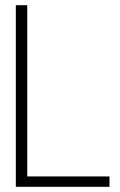

<svg xmlns="http://www.w3.org/2000/svg" viewBox="-20 -720 463 740"><path d="M41 0H402V-40H85V-700H41Z"/></svg>

Font: Advent Pro Light
Style: Regular
Weight: 300
Version: Version 3.000